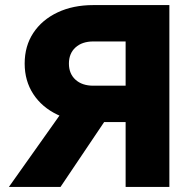

<svg xmlns="http://www.w3.org/2000/svg" viewBox="-20 -735 766 755"><path d="M474 0V-572H347Q303 -572 277 -548.5Q251 -525 251 -485Q251 -445 277 -421.5Q303 -398 347 -398H484V-255H347Q267 -255 206 -284Q145 -313 111 -365Q77 -417 77 -485Q77 -554 111 -605.5Q145 -657 206 -686Q267 -715 347 -715H646V0ZM15 0 251 -333H442L218 0Z"/></svg>

Font: Wix Madefor Display ExtraBold
Style: Regular
Weight: 800
Designer: Dalton Maag Ltd
Foundry: Dalton Maag Ltd
Version: Version 3.100